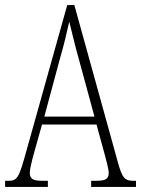

<svg xmlns="http://www.w3.org/2000/svg" viewBox="-20 -734 554 754"><path d="M0 0V-24H15Q31 -24 40 -30.5Q49 -37 56.5 -54.5Q64 -72 74 -107L244 -714H272L442 -100Q455 -51 466.5 -37.5Q478 -24 500 -24H514V0H338V-24H357Q388 -24 397.5 -31.5Q407 -39 407 -55Q407 -63 403 -81Q399 -99 394 -117L359 -245H145L108 -113Q102 -88 99.5 -76Q97 -64 97 -54Q97 -40 106 -32Q115 -24 147 -24H168V0ZM216 -506 154 -276H351L289 -504Q278 -543 269.5 -578Q261 -613 252 -649Q244 -613 235.5 -578.5Q227 -544 216 -506Z"/></svg>

Font: Noto Serif ExtraCondensed ExtraLight
Style: Regular
Weight: 200
Width: 2
Designer: Monotype Design Team
Foundry: Monotype Imaging Inc.
Version: Version 2.015